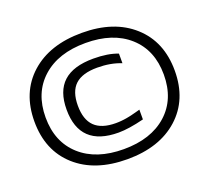

<svg xmlns="http://www.w3.org/2000/svg" viewBox="-118 -827 1071 983"><g transform="rotate(-20 417.5 -335.0)"><path d="M418 8.8Q593.3 8.8 696.5 -84Q799.8 -176.8 799.8 -335Q799.8 -493.2 696.5 -586.2Q593.3 -679.2 418 -679.2Q241.7 -679.2 138.4 -586.2Q35.2 -493.2 35.2 -335Q35.2 -176.8 138.4 -84Q241.7 8.8 418 8.8ZM182.6 -123.5Q96.2 -201.2 96.2 -335Q96.2 -468.8 182.6 -546.4Q269 -624 418 -624Q566.9 -624 653.6 -546.4Q740.2 -468.8 740.2 -335Q740.2 -201.2 653.6 -123.5Q566.9 -45.9 418 -45.9Q269 -45.9 182.6 -123.5ZM210.9 -335.9Q210.9 -436.5 264.9 -485.8Q318.8 -535.2 428.2 -535.2Q508.3 -535.2 561 -514.2V-461.9Q503.9 -484.9 431.2 -484.9Q349.6 -484.9 310.8 -448.7Q272 -412.6 272 -335.9Q272 -259.3 309.8 -222.2Q347.7 -185.1 424.8 -185.1Q432.6 -185.1 440.7 -185.5Q448.7 -186 455.1 -186.5Q461.4 -187 470.2 -188.2Q479 -189.5 483.6 -190.2Q488.3 -190.9 497.6 -192.9Q506.8 -194.8 510.3 -195.6Q513.7 -196.3 523.7 -199Q533.7 -201.7 535.9 -202.1Q538.1 -202.6 549.1 -205.6Q560.1 -208.5 561 -209V-155.8Q477.1 -134.8 421.9 -134.8Q210.9 -134.8 210.9 -335.9Z"/></g></svg>

Font: LT Wave
Style: Regular
Weight: 400
Designer: Daniel Lyons
Version: Version 2.5 (Glyphs App)